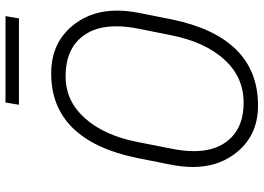

<svg xmlns="http://www.w3.org/2000/svg" viewBox="-147 -775 933 679"><g transform="rotate(-90 319.5 -435.5)"><path d="M285.5 10.5Q173.5 10.5 111.5 -76.5Q68.5 -136.5 68.5 -219.5Q68.5 -257 77 -299.5L100 -415.5Q130.5 -566.5 205.5 -643.8Q280.5 -721 399.5 -721Q514 -721 577 -634Q621.5 -573 621.5 -488.5Q621.5 -452.5 613.5 -411L590.5 -295Q559.5 -143.5 483.2 -66.5Q407 10.5 285.5 10.5ZM296 -40.5Q386.5 -40.5 448.5 -108.8Q510.5 -177 534 -295L557.5 -412Q566 -455 566 -491Q566 -558.5 536 -602.5Q490 -670 389 -670Q302 -670 241 -601.8Q180 -533.5 157 -416.5L134 -299.5Q124.5 -254.5 124.5 -216.5Q124.5 -151 153 -108Q197.5 -40.5 296 -40.5ZM594 -835H288.5L296.5 -882.5H602Z"/></g></svg>

Font: Roberto Sans Light
Style: Italic
Weight: 300
Italic angle: -11°
Designer: Google
Version: Version 1.00;June 11, 2020;FontCreator 12.0.0.2522 64-bit; t